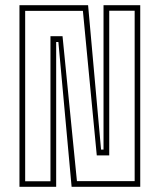

<svg xmlns="http://www.w3.org/2000/svg" viewBox="-20 -720 616 740"><path d="M55 0V-700H319.5L369.5 -143.5H379V-700H520.5V0H256L205 -558H196.5V0ZM77 -21.5H174.5V-580.5H221L276.5 -22H499V-678.5H401V-121H353L299.5 -678H77Z"/></svg>

Font: Tourney Condensed ExtraLight
Style: Regular
Weight: 200
Width: 3
Designer: Tyler Finck
Foundry: Etcetera Type Co
Version: Version 1.010; ttfautohint (v1.8.3)